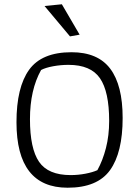

<svg xmlns="http://www.w3.org/2000/svg" viewBox="-20 -868 650 897"><path d="M188 -840 269 -848 352 -706 307 -698ZM57 -297Q57 -460 116 -542Q175 -624 314 -624Q437 -624 495 -547Q553 -470 553 -317Q553 -155 494 -73Q435 9 296 9Q57 9 57 -297ZM435 -73Q460 -118 475 -176.5Q490 -235 490 -303Q490 -440 447 -502.5Q404 -565 300 -565Q264 -565 228.5 -558.5Q193 -552 172 -541Q120 -448 120 -311Q120 -174 162.5 -112Q205 -50 310 -50Q345 -50 379 -56.5Q413 -63 435 -73Z"/></svg>

Font: Athiti
Style: Regular
Weight: 400
Designer: CadsonDemak Team
Foundry: CadsonDemak
Version: Version 1.032